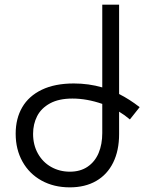

<svg xmlns="http://www.w3.org/2000/svg" viewBox="-20 -790 640 827"><path d="M493 -770V-385Q537 -363 581.5 -328.5L539.5 -275.5Q516.5 -295 493 -309V-212.5Q493 -141.5 467.5 -89.8Q442 -38 394.2 -10.5Q346.5 17 280.5 17Q212 17 159 -12.2Q106 -41.5 76.8 -94Q47.5 -146.5 47.5 -214Q47.5 -279.5 75.8 -328Q104 -376.5 160.2 -403.5Q216.5 -430.5 298 -430.5Q362 -430.5 420.5 -413.5V-770ZM281 -50.5Q326 -50.5 357.5 -72Q389 -93.5 404.8 -131Q420.5 -168.5 420.5 -217V-342.5Q354 -365.5 292 -365.5Q233.5 -365.5 195.5 -344.8Q157.5 -324 140 -289.8Q122.5 -255.5 122.5 -213.5Q122.5 -166 143.2 -128.8Q164 -91.5 200.2 -71Q236.5 -50.5 281 -50.5Z"/></svg>

Font: JuliaMono Light
Style: Regular
Weight: 300
Monospace: yes
Designer: cormullion
Foundry: corm
Version: Version 0.054; ttfautohint (v1.8.4)